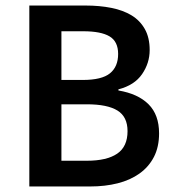

<svg xmlns="http://www.w3.org/2000/svg" viewBox="-20 -674 640 694"><path d="M86 0V-654H289Q340 -654 382.5 -645.5Q425 -637 455.5 -618.5Q486 -600 503.5 -569Q521 -538 521 -493Q521 -446 493.5 -406Q466 -366 408 -351V-347Q479 -335 517 -297Q555 -259 555 -192Q555 -143 536.5 -107Q518 -71 484.5 -47Q451 -23 405.5 -11.5Q360 0 306 0ZM202 -385H279Q348 -385 377.5 -409Q407 -433 407 -479Q407 -524 376 -542.5Q345 -561 281 -561H202ZM202 -93H294Q366 -93 403.5 -118.5Q441 -144 441 -200Q441 -252 404.5 -274.5Q368 -297 294 -297H202Z"/></svg>

Font: Source Code Pro Semibold
Style: Regular
Weight: 600
Monospace: yes
Designer: Paul D. Hunt, Teo Tuominen
Foundry: Adobe Systems Incorporated
Version: Version 2.030;PS 1.000;hotconv 16.6.51;makeotf.lib2.5.65220